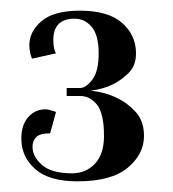

<svg xmlns="http://www.w3.org/2000/svg" viewBox="-20 -730 325 360"><path d="M165 -630Q165 -664 152 -679.5Q139 -695 120 -695Q80 -695 80 -655Q80 -645 82 -637Q83 -633 85 -630L40 -620Q38 -625 37 -629Q35 -639 35 -645Q35 -671 58 -690.5Q81 -710 130 -710Q183 -710 209 -687Q235 -664 235 -630Q235 -607 221.5 -593.5Q208 -580 192 -572Q174 -563 150 -560Q178 -557 200 -546Q219 -537 234.5 -520Q250 -503 250 -475Q250 -441 219.5 -415.5Q189 -390 125 -390Q72 -390 46 -413Q20 -436 20 -470Q20 -496 33 -510.5Q46 -525 65 -525Q69 -525 72.5 -524Q76 -523 79 -522Q83 -521 85 -520L74 -480Q55 -480 48 -473Q41 -466 41 -455Q41 -436 59 -420.5Q77 -405 115 -405Q141 -405 158 -423Q175 -441 175 -475Q175 -517 162 -533.5Q149 -550 130 -550H105V-565H130Q141 -565 153 -580.5Q165 -596 165 -630Z"/></svg>

Font: Oranienbaum
Style: Regular
Weight: 400
Designer: Oleg Pospelov and Jovanny Lemonad
Foundry: Oleg Pospelov and jovanny Lemonad
Version: Version 1.001; ttfautohint (v0.91) -l 8 -r 50 -G 200 -x 0 -w